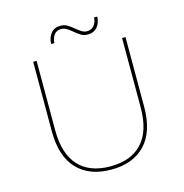

<svg xmlns="http://www.w3.org/2000/svg" viewBox="-122 -970 1039 1085"><g transform="rotate(-15 397.0 -427.0)"><path d="M127 -293V-700H147V-294Q147 -156 211.5 -86Q276 -16 397 -16Q518 -16 582.5 -86Q647 -156 647 -294V-700H667V-293Q667 -147 596 -72Q525 3 397 3Q269 3 198 -72Q127 -147 127 -293ZM390 -806Q371 -822 357 -830Q343 -838 326 -838Q301 -838 286.5 -820Q272 -802 270 -771H251Q252 -808 272 -832.5Q292 -857 327 -857Q350 -857 366.5 -847.5Q383 -838 404 -820Q424 -804 437 -796Q450 -788 467 -788Q492 -788 507.5 -806.5Q523 -825 524 -853H543Q541 -815 521 -792Q501 -769 467 -769Q444 -769 427.5 -778.5Q411 -788 390 -806Z"/></g></svg>

Font: iiserrat Thin
Style: Regular
Weight: 100
Designer: Akira Ohta
Foundry: Akira Ohta
Version: Version 1.200;Glyphs 3.3.1 (3343)